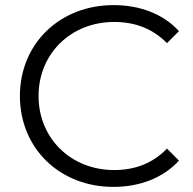

<svg xmlns="http://www.w3.org/2000/svg" viewBox="-20 -726 756 752"><path d="M424 6C527 6 619 -29 681 -97L634 -144C577 -85 507 -60 427 -60C258 -60 131 -184 131 -350C131 -516 258 -640 427 -640C507 -640 577 -615 634 -557L681 -604C619 -672 527 -706 425 -706C214 -706 58 -555 58 -350C58 -145 214 6 424 6Z"/></svg>

Font: Talent
Style: Regular
Weight: 400
Designer: Mike Powis
Version: Version 1.001;hotconv 1.0.109;makeotfexe 2.5.65596